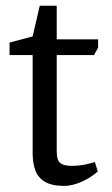

<svg xmlns="http://www.w3.org/2000/svg" viewBox="-20 -629 383 654"><path d="M198.8 4.3Q156.4 4.3 132.7 -10Q108.9 -24.4 100.1 -49.6Q91.2 -74.9 91.2 -106.9V-441.5H12.6V-484L91.2 -505L115.4 -609.4H173.2V-495H314.2V-466.6L300.2 -441.5H173.2V-113.8Q173.2 -82.5 185.7 -73.3Q198.3 -64.1 223.3 -64.1Q250.8 -64.1 274 -69.4Q297.2 -74.7 303.2 -76.9L313.1 -45Q288.8 -23.2 257 -9.4Q225.2 4.3 198.8 4.3Z"/></svg>

Font: Faustina Light
Style: Regular
Weight: 300
Designer: Alfonso Garcia
Foundry: http://www.omnibus-type.com
Version: Version 1.200